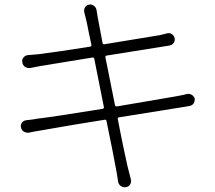

<svg xmlns="http://www.w3.org/2000/svg" viewBox="-20 -793 947 844"><path d="M802.7 -379.9Q813.5 -381.8 823.2 -376Q833 -370.1 835.9 -359.4Q835.9 -356.4 835.9 -353.5Q835.9 -345.7 831.1 -337.9Q824.2 -329.1 812.5 -327.1Q808.6 -326.2 790.5 -323.2Q772.5 -320.3 759.8 -318.4Q658.2 -302.7 503.9 -277.3Q496.1 -276.4 498 -268.6Q502 -246.1 509.3 -210.4Q516.6 -174.8 520.5 -155.3Q524.4 -135.7 529.3 -113.8Q534.2 -91.8 536.6 -80.1Q539.1 -68.4 540 -64.5Q549.8 -25.4 554.7 -6.8Q558.6 5.9 552.7 16.6Q546.9 27.3 535.2 29.3Q531.2 30.3 528.3 30.3Q519.5 30.3 511.7 25.4Q501 17.6 499 4.9Q494.1 -30.3 489.3 -53.7Q477.5 -119.1 448.2 -260.7Q447.3 -267.6 440.4 -266.6Q296.9 -244.1 160.2 -219.7Q129.9 -214.8 107.4 -210Q95.7 -208 85 -214.4Q74.2 -220.7 72.3 -233.4Q71.3 -236.3 71.3 -238.3Q71.3 -247.1 77.1 -254.9Q85 -263.7 96.7 -264.6Q126 -267.6 145.5 -271.5Q207 -278.3 430.7 -314.5Q438.5 -316.4 436.5 -323.2L394.5 -534.2Q393.6 -541 385.7 -540Q177.7 -505.9 158.2 -502.9Q125 -496.1 113.3 -494.1Q100.6 -492.2 90.3 -499Q80.1 -505.9 78.1 -518.6Q75.2 -530.3 83 -540Q90.8 -549.8 103.5 -550.8Q121.1 -552.7 149.4 -554.7Q235.4 -565.4 376 -587.9Q382.8 -588.9 381.8 -595.7Q376 -620.1 371.1 -646Q366.2 -671.9 363.3 -685.5Q360.4 -699.2 359.4 -703.1Q355.5 -720.7 350.6 -738.3Q347.7 -750 353.5 -760.3Q359.4 -770.5 371.1 -772.5Q374 -773.4 377 -773.4Q384.8 -773.4 392.6 -767.6Q402.3 -760.7 404.3 -749Q407.2 -729.5 410.2 -713.9Q411.1 -709 430.7 -604.5Q432.6 -596.7 439.5 -598.6Q651.4 -632.8 683.6 -638.7Q698.2 -642.6 714.8 -646.5Q725.6 -649.4 735.4 -643.1Q745.1 -636.7 747.6 -625Q750 -613.3 743.2 -604Q736.3 -594.7 724.6 -592.8Q711.9 -590.8 694.3 -587.9L449.2 -548.8Q442.4 -547.9 443.4 -541Q463.9 -436.5 485.4 -331.1Q487.3 -324.2 494.1 -325.2Q714.8 -362.3 751 -369.1Q784.2 -375 802.7 -379.9Z"/></svg>

Font: Gen Jyuu Gothic P Light
Style: Regular
Weight: 200
Designer: [Source Han Sans]
Ryoko NISHIZUKA  (kana & ideographs); Paul D. Hunt (Latin, Greek & Cyrillic); Wenlong ZHANG  (bopomofo
Version: Version 1.002.20150607